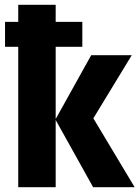

<svg xmlns="http://www.w3.org/2000/svg" viewBox="-20 -780 581 800"><path d="M212 -760V-689H323V-585H212V-284L360 -550H529L369 -287L541 0H368L212 -280V0H56V-585H1V-689H56V-760Z"/></svg>

Font: Noto Sans Display Condensed ExtraBold
Style: Regular
Weight: 800
Width: 3
Designer: Monotype Design Team
Foundry: Monotype Imaging Inc.
Version: Version 2.003